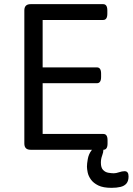

<svg xmlns="http://www.w3.org/2000/svg" viewBox="-20 -720 638 923"><path d="M476 -700Q496 -700 496 -670V-654Q496 -624 476 -624H185V-396H446Q466 -396 466 -366V-350Q466 -320 446 -320H185V-76H477Q497 -76 497 -46V-30Q497 0 477 0H127Q97 0 97 -30V-670Q97 -700 127 -700ZM459 -14Q477 -14 477 1Q477 12 471 28Q465 44 465 62Q465 86 475.5 97Q486 108 501 110.5Q516 113 527 113Q538 113 552.5 108Q567 103 579 103Q598 103 598 128Q598 150 588 162Q578 174 559.5 178.5Q541 183 516 183Q476 183 452.5 171.5Q429 160 417 143Q405 126 401.5 109Q398 92 398 81Q398 67 402 44.5Q406 22 419 4Q432 -14 459 -14Z"/></svg>

Font: Asap VF Beta
Style: Regular
Weight: 400
Designer: Pablo Cosgaya
Foundry: Pablo Cosgaya
Version: Version 1.007